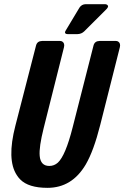

<svg xmlns="http://www.w3.org/2000/svg" viewBox="-20 -906 604 933"><path d="M490.2 -885.7Q496.1 -885.7 500.5 -882.8Q511.2 -875.5 497.1 -861.3L389.6 -753.9Q376 -740.7 356.4 -740.2H308.6Q304.7 -740.2 301.8 -741.2Q291.5 -745.1 298.8 -756.8L366.2 -869.1Q377 -885.3 396.5 -885.7ZM210.9 6.8Q118.2 6.8 78.1 -34.2Q68.8 -43.5 61.5 -55.2Q12.2 -130.4 54.7 -294.9L155.3 -685.5Q161.1 -706.5 184.6 -707H271.5Q277.8 -707 282.7 -704.1Q295.4 -695.8 291 -676.8L192.4 -284.2Q168.9 -190.9 172.9 -148.4Q177.2 -99.6 219.7 -99.6Q243.2 -99.6 261.2 -115.7Q298.3 -149.9 333 -287.1L434.6 -685.5Q440.4 -706.5 463.9 -707H543Q549.3 -707 554.2 -704.1Q566.9 -695.8 562.5 -676.8L466.8 -297.9Q435.1 -172.4 396.5 -106.4Q329.6 6.8 210.9 6.8Z"/></svg>

Font: Allan
Style: Bold
Weight: 700
Version: Version 1.005